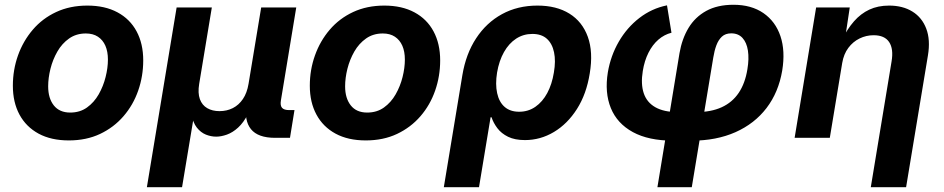

<svg xmlns="http://www.w3.org/2000/svg" viewBox="-20 -570 3905 794"><path d="M264.6 10.7Q191.4 10.7 139.6 -17.3Q87.9 -45.4 60.5 -96.2Q33.2 -147 33.2 -215.3Q33.2 -281.2 54.4 -340.8Q75.7 -400.4 115.5 -447Q155.3 -493.7 212.4 -520.3Q269.5 -546.9 341.3 -546.9Q414.1 -546.9 465.8 -519Q517.6 -491.2 544.9 -440.2Q572.3 -389.2 572.3 -320.3Q572.3 -254.9 551.5 -195.3Q530.8 -135.7 490.7 -89.4Q450.7 -43 393.8 -16.1Q336.9 10.7 264.6 10.7ZM270.5 -104.5Q310.5 -104.5 339.8 -125.5Q369.1 -146.5 388.2 -179.9Q407.2 -213.4 416.7 -251.5Q426.3 -289.6 426.3 -323.7Q426.3 -356.9 415.8 -380.9Q405.3 -404.8 385 -418.2Q364.7 -431.6 335 -431.6Q295.4 -431.6 265.9 -410.9Q236.3 -390.1 217.3 -356.9Q198.2 -323.7 188.7 -285.6Q179.2 -247.6 179.2 -212.9Q179.2 -163.6 202.6 -134Q226.1 -104.5 270.5 -104.5Z M587.4 204.1 710.4 -539.1H856L803.7 -223.1Q797.4 -185.1 806.6 -159.9Q815.9 -134.8 837.2 -122.6Q858.4 -110.4 887.7 -110.4Q918 -110.4 942.9 -123Q967.8 -135.7 984.6 -160.6Q1001.5 -185.5 1007.8 -223.1L1060.1 -539.1H1205.1L1141.6 -154.3Q1138.2 -133.8 1146.2 -124.3Q1154.3 -114.7 1176.3 -114.7H1197.8L1179.2 0H1117.7Q1046.9 0 1017.8 -35.9Q988.8 -71.8 1000 -139.6L1008.3 -189H1032.2Q1023.4 -134.3 1005.4 -98.6Q987.3 -63 964.8 -42.5Q942.4 -22 918.5 -13.4Q894.5 -4.9 874 -4.9Q852.5 -4.9 831.3 -13.4Q810.1 -22 793.9 -42.5Q777.8 -63 771.7 -98.6Q765.6 -134.3 774.4 -189H798.3L732.9 204.1Z M1492.7 10.7Q1419.4 10.7 1367.7 -17.3Q1315.9 -45.4 1288.6 -96.2Q1261.2 -147 1261.2 -215.3Q1261.2 -281.2 1282.5 -340.8Q1303.7 -400.4 1343.5 -447Q1383.3 -493.7 1440.4 -520.3Q1497.6 -546.9 1569.3 -546.9Q1642.1 -546.9 1693.8 -519Q1745.6 -491.2 1772.9 -440.2Q1800.3 -389.2 1800.3 -320.3Q1800.3 -254.9 1779.5 -195.3Q1758.8 -135.7 1718.8 -89.4Q1678.7 -43 1621.8 -16.1Q1564.9 10.7 1492.7 10.7ZM1498.5 -104.5Q1538.6 -104.5 1567.9 -125.5Q1597.2 -146.5 1616.2 -179.9Q1635.3 -213.4 1644.8 -251.5Q1654.3 -289.6 1654.3 -323.7Q1654.3 -356.9 1643.8 -380.9Q1633.3 -404.8 1613 -418.2Q1592.8 -431.6 1563 -431.6Q1523.4 -431.6 1493.9 -410.9Q1464.4 -390.1 1445.3 -356.9Q1426.3 -323.7 1416.7 -285.6Q1407.2 -247.6 1407.2 -212.9Q1407.2 -163.6 1430.7 -134Q1454.1 -104.5 1498.5 -104.5Z M1815.4 204.1 1892.1 -259.3Q1906.7 -347.2 1949 -411.6Q1991.2 -476.1 2055.9 -511.5Q2120.6 -546.9 2202.6 -546.9Q2281.2 -546.9 2334.7 -513.7Q2388.2 -480.5 2410.9 -417.7Q2433.6 -355 2418.9 -266.6Q2405.3 -181.2 2366 -119.4Q2326.7 -57.6 2270.8 -24.2Q2214.8 9.3 2150.9 9.3Q2108.9 9.3 2081.1 -4.4Q2053.2 -18.1 2036.9 -39.8Q2020.5 -61.5 2012.7 -85H2008.8L1960.9 204.1ZM2127 -107.9Q2164.6 -107.9 2194.1 -128.4Q2223.6 -148.9 2243.2 -185.3Q2262.7 -221.7 2270.5 -270Q2278.8 -317.9 2271.2 -353.8Q2263.7 -389.6 2241.5 -409.7Q2219.2 -429.7 2181.6 -429.7Q2144.5 -429.7 2114.5 -410.2Q2084.5 -390.6 2064.2 -354.7Q2043.9 -318.8 2035.6 -270Q2027.8 -221.7 2035.9 -184.8Q2043.9 -147.9 2066.9 -127.9Q2089.8 -107.9 2127 -107.9Z M2698.7 204.1 2790 -350.1Q2800.3 -409.7 2827.4 -454.6Q2854.5 -499.5 2900.6 -524.9Q2946.8 -550.3 3013.2 -550.3Q3086.9 -550.3 3137 -515.9Q3187 -481.4 3207.5 -420.4Q3228 -359.4 3214.8 -278.3Q3199.7 -188.5 3150.1 -123.5Q3100.6 -58.6 3021.5 -23.4Q2942.4 11.7 2839.8 11.7H2763.7Q2662.1 11.7 2597.2 -23.7Q2532.2 -59.1 2506.1 -123Q2480 -187 2493.7 -271Q2505.4 -339.8 2539.1 -397.9Q2572.8 -456.1 2624 -495.6Q2675.3 -535.2 2738.3 -547.9L2756.8 -434.6Q2727.1 -427.2 2702.6 -406Q2678.2 -384.8 2661.6 -351.8Q2645 -318.8 2638.2 -276.4Q2629.4 -222.7 2642.1 -184.6Q2654.8 -146.5 2690.2 -126.5Q2725.6 -106.4 2783.2 -106.4H2859.4Q2920.4 -106.4 2964.4 -126.5Q3008.3 -146.5 3034.9 -186Q3061.5 -225.6 3070.8 -283.7Q3078.1 -327.1 3073 -360.6Q3067.9 -394 3050.5 -413.1Q3033.2 -432.1 3003.9 -432.1Q2980 -432.1 2965.3 -418.5Q2950.7 -404.8 2942.4 -382.3Q2934.1 -359.9 2929.7 -332L2840.8 204.1Z M3462.9 -309.6 3411.6 0H3266.1L3355 -539.1H3494.1L3473.6 -403.3L3460.9 -403.8Q3483.9 -450.2 3511.7 -481.9Q3539.6 -513.7 3575.2 -530.3Q3610.8 -546.9 3656.7 -546.9Q3713.4 -546.9 3753.2 -522.2Q3793 -497.6 3810.5 -451.4Q3828.1 -405.3 3817.4 -340.8L3727.1 204.1H3581.1L3667 -315.9Q3675.8 -367.7 3657 -396Q3638.2 -424.3 3592.8 -424.3Q3562 -424.3 3534.7 -410.9Q3507.3 -397.5 3488.3 -372.1Q3469.2 -346.7 3462.9 -309.6Z"/></svg>

Font: Inter 18pt
Style: Bold Italic
Weight: 700
Italic angle: -9.3988°
Designer: Rasmus Andersson
Foundry: rsms
Version: Version 4.001;git-66647c0bb